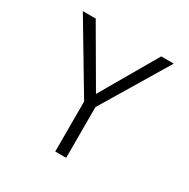

<svg xmlns="http://www.w3.org/2000/svg" viewBox="-150 -792 914 929"><g transform="rotate(30 307.0 -327.5)"><path d="M317 -325 313 -219 53 -655H125ZM277 -297H338V0H277ZM301 -327 491 -655H561L303 -225Z"/></g></svg>

Font: Intel One Mono Light
Style: Regular
Weight: 300
Monospace: yes
Designer: Fred Shallcrass
Foundry: Frere-Jones Type LLC
Version: Version 1.004